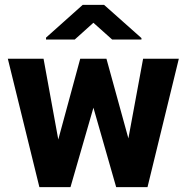

<svg xmlns="http://www.w3.org/2000/svg" viewBox="-20 -770 770 790"><path d="M206.5 -147 310.1 -528.3H406.2L373.5 -358.4L270 0H191.4ZM159.2 -528.3 228.5 -148.4 235.8 0H142.1L12.2 -528.3ZM500 -155.8 568.8 -528.3H715.8L586.9 0H493.2ZM418 -528.3 522.5 -148.9 537.6 0H458L355.5 -357.9L324.2 -528.3ZM408.2 -750 562 -613.3V-607.4H441.4L364.3 -676.3L287.6 -607.4H169.4V-615.2L320.3 -750Z"/></svg>

Font: Roboto ExtraBold
Style: Regular
Weight: 800
Designer: Christian Robertson
Foundry: Google
Version: Version 3.009; 2024